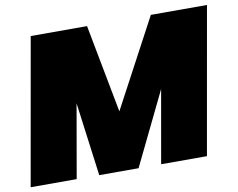

<svg xmlns="http://www.w3.org/2000/svg" viewBox="-77 -811 1130 913"><g transform="rotate(-10 488.0 -354.0)"><path d="M0 0 125 -708H397L478 -282.2L705.1 -708H976.1L851.1 0H629.9L691.9 -352.1L521 0H331.1L284.2 -355L222.2 0Z"/></g></svg>

Font: SVN-Poppins Black
Style: Italic
Weight: 900
Italic angle: -10°
Designer: Ninad Kale (Devanagari), Jonny Pinhorn (Latin)
Foundry: Indian Type Foundry
Version: Version 3.002 2017